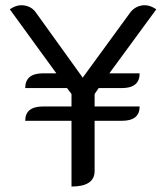

<svg xmlns="http://www.w3.org/2000/svg" viewBox="-20 -691 619 717"><path d="M74.2 -362.1Q74.2 -417.2 140.9 -417.2H190.4L16.7 -656.1Q43.9 -675.3 71.7 -670.5Q99.5 -665.7 114.6 -643.4L288.9 -401L465.7 -643.4Q482.3 -665.7 509.1 -670.5Q535.9 -675.3 563.6 -656.1L388.4 -417.2H501.5Q501.5 -362.1 435.4 -362.1H348.5L333.3 -339.9V-293.4H501.5Q501.5 -239.9 435.4 -239.9H333.3V-52.5Q333.3 5.6 247 5.6V-239.9H74.2Q74.2 -293.4 140.9 -293.4H247V-339.9L230.3 -362.1Z"/></svg>

Font: Myanmar KatKuu
Style: Regular
Weight: 400
Designer: Khon Soe Zaw Thu
Foundry: MPUA
Version: Version 1.00 September 13, 2016, initial release